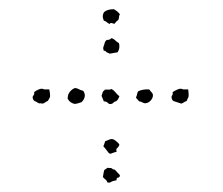

<svg xmlns="http://www.w3.org/2000/svg" viewBox="-20 -543 474 409"><path d="M85 -352.5Q87.9 -337.9 85.9 -335Q84 -332 82 -328.1Q79.1 -327.1 76.7 -325.2Q74.2 -323.2 71.3 -322.3Q66.4 -323.2 64.9 -322.8Q63.5 -322.3 60.5 -324.2Q57.6 -326.2 54.2 -327.6Q50.8 -329.1 49.8 -334Q48.8 -336.9 51.3 -339.8Q53.7 -342.8 52.7 -346.7Q55.7 -349.6 62.5 -352.5Q69.3 -355.5 74.2 -352.5ZM380.9 -352.5Q382.8 -337.9 380.9 -335Q378.9 -332 377.9 -328.1Q375 -327.1 372.1 -325.2Q369.1 -323.2 366.2 -322.3Q353.5 -326.2 350.1 -327.6Q346.7 -329.1 345.7 -334Q344.7 -336.9 346.7 -339.8Q348.6 -342.8 347.7 -346.7Q351.6 -349.6 358.4 -352.5Q365.2 -355.5 370.1 -352.5ZM157.2 -349.6Q162.1 -342.8 160.2 -335.9Q158.2 -329.1 153.3 -325.2Q142.6 -321.3 138.7 -321.8Q134.8 -322.3 132.8 -324.2Q130.9 -324.2 127.4 -328.1Q124 -332 124 -334Q125 -341.8 126.5 -343.8Q127.9 -345.7 128.9 -347.7Q130.9 -349.6 132.8 -351.6Q134.8 -353.5 139.6 -355.5Q143.6 -355.5 147.9 -353Q152.3 -350.6 157.2 -349.6ZM234.4 -337.9Q230.5 -328.1 226.6 -327.1Q222.7 -326.2 220.7 -323.2Q213.9 -319.3 210.4 -323.2Q207 -327.1 201.2 -327.1L196.3 -338.9Q199.2 -349.6 201.2 -349.6Q203.1 -349.6 202.1 -351.6Q206.1 -352.5 210.4 -352.1Q214.8 -351.6 216.8 -353.5Q221.7 -351.6 225.6 -346.7Q229.5 -341.8 234.4 -337.9ZM269.5 -335Q271.5 -338.9 272 -342.3Q272.5 -345.7 274.4 -348.6Q285.2 -353.5 297.9 -352.5Q299.8 -349.6 302.2 -347.2Q304.7 -344.7 305.7 -341.8Q306.6 -335 300.8 -328.6Q294.9 -322.3 287.1 -323.2Q279.3 -327.1 276.4 -327.1ZM234.4 -234.4Q232.4 -229.5 229.5 -227.5Q226.6 -225.6 228.5 -219.7Q220.7 -217.8 217.8 -216.3Q214.8 -214.8 211.9 -216.8Q203.1 -228.5 200.2 -231.4Q201.2 -233.4 202.1 -236.3Q203.1 -239.3 204.1 -242.2Q209 -244.1 213.9 -246.1Q218.8 -248 223.6 -245.1Q233.4 -238.3 234.4 -234.4ZM209 -185.5Q217.8 -185.5 219.2 -183.6Q220.7 -181.6 224.6 -181.6Q230.5 -174.8 235.4 -169.9Q235.4 -165 231.4 -164.6Q227.5 -164.1 228.5 -159.2Q218.8 -157.2 216.3 -155.3Q213.9 -153.3 209 -154.3Q207 -159.2 204.1 -161.1Q201.2 -163.1 199.2 -166Q201.2 -178.7 202.1 -180.7ZM222.7 -523.4Q230.5 -518.6 231.9 -516.6Q233.4 -514.6 235.4 -512.7Q233.4 -509.8 233.4 -505.9Q233.4 -502 231.4 -500Q228.5 -498 226.6 -495.6Q224.6 -493.2 223.6 -492.2Q215.8 -495.1 215.3 -493.7Q214.8 -492.2 212.9 -492.2Q209 -494.1 207 -496.1Q205.1 -498 201.2 -499Q196.3 -509.8 202.1 -517.6Q209 -523.4 222.7 -523.4ZM230.5 -431.6 213.9 -428.7Q206.1 -431.6 205.1 -433.6Q204.1 -435.5 201.2 -434.6Q199.2 -439.5 200.2 -442.9Q201.2 -446.3 202.1 -448.2Q204.1 -458 209 -458Q213.9 -458 217.8 -461.9Q222.7 -460 226.1 -456.5Q229.5 -453.1 233.4 -451.2Q236.3 -440.4 230.5 -431.6Z"/></svg>

Font: Codystar
Style: Light
Weight: 300
Version: Version 1.000